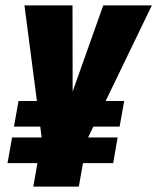

<svg xmlns="http://www.w3.org/2000/svg" viewBox="-20 -695 586 715"><path d="M32 -223.5 49 -319H117.5L71 -675H250L250.5 -354L364.5 -675H545.5L373.5 -319H442.5L425.5 -223.5H327.5L308 -183H418L401.5 -87.5H289L273.5 0H104L119.5 -87.5H8L25 -183H135L130 -223.5Z"/></svg>

Font: Anybody Condensed ExtraBold
Style: Italic
Weight: 800
Width: 3
Italic angle: -10°
Designer: Tyler Finck
Foundry: Etcetera Type Company
Version: Version 1.010; ttfautohint (v1.8.3) -l 8 -r 50 -G 200 -x 14 